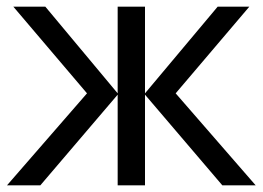

<svg xmlns="http://www.w3.org/2000/svg" viewBox="-20 -556 790 576"><path d="M728 -536 507 -276 747 0H647L415 -272V0H333V-272L101 0H1L241 -276L20 -536H116L333 -276V-536H415V-276L633 -536Z"/></svg>

Font: Noto IKEA Latin
Style: Regular
Weight: 400
Designer: Monotype Design Team
Foundry: Monotype Imaging Inc.
Version: Version 1.0